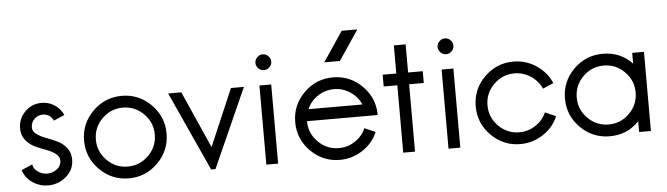

<svg xmlns="http://www.w3.org/2000/svg" viewBox="-47 -938 3944 1136"><g transform="rotate(-5 1924.5 -370.0)"><path d="M132 -340Q132 -316 155 -299.5Q178 -283 210.5 -271Q243 -259 275 -244Q307 -229 330 -200.5Q353 -172 353 -130Q353 -70 306.5 -30Q260 10 199 10Q149 10 106.5 -18.5Q64 -47 50 -94L115 -122Q119 -95 144.5 -77.5Q170 -60 199 -60Q231 -60 257 -79.5Q283 -99 283 -130Q283 -154 260 -171.5Q237 -189 204.5 -200.5Q172 -212 140 -227Q108 -242 85 -270.5Q62 -299 62 -340Q62 -398 103 -439Q144 -480 202 -480Q243 -480 278 -457.5Q313 -435 330 -397L266 -369Q246 -410 202 -410Q173 -410 152.5 -389.5Q132 -369 132 -340Z M801.5 -358.5Q750 -410 678 -410Q606 -410 554.5 -358.5Q503 -307 503 -235Q503 -163 554.5 -111.5Q606 -60 678 -60Q750 -60 801.5 -111.5Q853 -163 853 -235Q853 -307 801.5 -358.5ZM851 -62Q779 10 678 10Q577 10 505 -62Q433 -134 433 -235Q433 -336 505 -408Q577 -480 678 -480Q779 -480 851 -408Q923 -336 923 -235Q923 -134 851 -62Z M1193 0H1167L953 -470H1031L1180 -134H1182L1326 -470H1403Z M1563 -638Q1577 -624 1577 -605Q1577 -586 1563 -572Q1549 -558 1530 -558Q1511 -558 1497 -572Q1483 -586 1483 -605Q1483 -624 1497 -638Q1511 -652 1530 -652Q1549 -652 1563 -638ZM1565 -470V0H1495V-470Z M2101 -750 1982 -573H1889L2008 -750ZM1772 -305H2092Q2072 -352 2028 -381Q1984 -410 1932 -410Q1880 -410 1836 -381Q1792 -352 1772 -305ZM2092 -165V-164L2156 -136Q2128 -70 2066 -30Q2004 10 1932 10Q1831 10 1759 -62Q1687 -134 1687 -235Q1687 -336 1759 -408Q1831 -480 1932 -480Q2033 -480 2105 -408Q2177 -336 2177 -235H1757Q1757 -163 1808.5 -111.5Q1860 -60 1932 -60Q1984 -60 2028 -89Q2072 -118 2092 -165Z M2308 -637H2378V-470H2465V-400H2378V0H2308V-400H2227V-470H2308Z M2645 -638Q2659 -624 2659 -605Q2659 -586 2645 -572Q2631 -558 2612 -558Q2593 -558 2579 -572Q2565 -586 2565 -605Q2565 -624 2579 -638Q2593 -652 2612 -652Q2631 -652 2645 -638ZM2647 -470V0H2577V-470Z M3164 -165V-164L3228 -136Q3200 -70 3138 -30Q3076 10 3004 10Q2903 10 2831 -62Q2759 -134 2759 -235Q2759 -336 2831 -408Q2903 -480 3004 -480Q3077 -480 3138.5 -439.5Q3200 -399 3229 -332V-333L3165 -305Q3144 -352 3100 -381Q3056 -410 3004 -410Q2932 -410 2880.5 -358.5Q2829 -307 2829 -235Q2829 -163 2880.5 -111.5Q2932 -60 3004 -60Q3056 -60 3100 -89Q3144 -118 3164 -165Z M3657.5 -358.5Q3606 -410 3534 -410Q3462 -410 3410.5 -358.5Q3359 -307 3359 -235Q3359 -163 3410.5 -111.5Q3462 -60 3534 -60Q3606 -60 3657.5 -111.5Q3709 -163 3709 -235Q3709 -307 3657.5 -358.5ZM3534 10Q3433 10 3361 -62Q3289 -134 3289 -235Q3289 -336 3361 -408Q3433 -480 3534 -480Q3640 -480 3709 -406V-470H3779V0H3709V-64Q3640 10 3534 10Z"/></g></svg>

Font: HansKendrickRegular
Style: Regular
Weight: 400
Designer: Alfredo Marco Pradil
Foundry: Hanken Studio
Version: Version 1.000;PS 001.001;hotconv 1.0.56